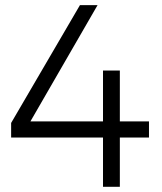

<svg xmlns="http://www.w3.org/2000/svg" viewBox="-20 -720 624 740"><path d="M554.2 -252V-189.9H441.9V0H377V-189.9H22.9V-246.1L288.1 -700.2H356L97.2 -252H377V-448.2H441.9V-252Z"/></svg>

Font: Montserrat arm Light
Style: Regular
Weight: 300
Designer: Julieta Ulanovsky
Foundry: Julieta Ulanovsky
Version: Version 6.000;PS 006.000;hotconv 1.0.88;makeotf.lib2.5.64775